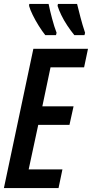

<svg xmlns="http://www.w3.org/2000/svg" viewBox="-21 -964 471 984"><path d="M-1 0 150 -714H430L410 -619H238L196 -419H356L335 -324H175L126 -96H299L279 0ZM360 -784Q342 -806 324 -833Q306 -860 293 -887Q280 -914 274 -934L276 -944H374Q382 -912 391.5 -875Q401 -838 415 -796L412 -784ZM211 -784Q195 -804 177.5 -832Q160 -860 146.5 -887.5Q133 -915 128 -934L129 -944H228Q235 -910 246 -868.5Q257 -827 269 -796L266 -784Z"/></svg>

Font: Noto Sans ExtraCondensed SemiBold
Style: Italic
Weight: 600
Width: 2
Italic angle: -12°
Designer: Monotype Design Team
Foundry: Monotype Imaging Inc.
Version: Version 2.013; ttfautohint (v1.8.4.7-5d5b)